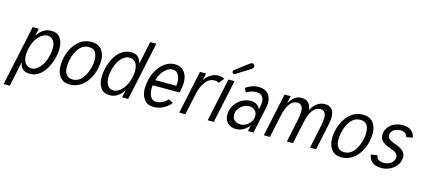

<svg xmlns="http://www.w3.org/2000/svg" viewBox="-71 -1410 4951 2249"><g transform="rotate(15 2405.0 -285.5)"><path d="M248.5 -523.9 229 -432.6Q295.9 -538.1 397.5 -538.1Q471.7 -538.1 507.3 -489.3Q543 -440.4 543 -359.9Q543 -315.4 531.7 -262.2Q520.5 -209 499 -160.9Q477.5 -112.8 446.8 -72.8Q416 -32.7 372.6 -9.3Q329.1 14.2 289.1 14.2Q249 14.2 226.3 5.6Q203.6 -2.9 189.9 -18.6Q166 -45.9 156.2 -89.8L92.8 209H18.6L174.3 -523.9ZM457 -263.2Q465.8 -303.2 465.8 -353.3Q465.8 -403.3 439.7 -437.5Q413.6 -471.7 369.6 -471.7Q313 -471.7 262 -415.5Q210.9 -359.4 190.4 -262.2Q182.1 -223.6 182.1 -188Q182.1 -124 209.2 -87.9Q236.3 -51.8 286.6 -51.8Q336.9 -51.8 386.7 -108.6Q436.5 -165.5 457 -263.2Z M615.2 -262.2Q640.6 -382.3 712.9 -458.3Q785.2 -534.2 886.7 -534.2Q967.8 -534.2 1009.5 -483.6Q1051.3 -433.1 1051.3 -348.1Q1051.3 -308.6 1038.1 -246.1Q1024.9 -183.6 988.5 -122.1Q952.1 -60.5 895.3 -23.2Q838.4 14.2 763.7 14.2Q689 14.2 647.2 -37.1Q605.5 -88.4 605.5 -174.3Q605.5 -214.8 615.2 -262.2ZM690.4 -262.2Q681.2 -220.2 681.2 -170.4Q681.2 -120.6 706.3 -86.2Q731.4 -51.8 784.2 -51.8Q885.7 -51.8 941.4 -181.2Q975.6 -261.7 975.6 -331.1Q975.6 -400.4 950.4 -434.1Q925.3 -467.8 872.6 -467.8Q802.2 -467.8 756.1 -410.6Q710 -353.5 690.4 -262.2Z M1549.8 -710H1624L1473.1 0H1398.9L1418 -89.8Q1351.1 14.2 1250.5 14.2Q1176.3 14.2 1140.9 -35.9Q1105.5 -85.9 1105.5 -167Q1105.5 -254.9 1140.6 -345.7Q1192.4 -481 1291.5 -522.9Q1327.1 -538.1 1362.3 -538.1Q1397.5 -538.1 1419.9 -529.5Q1442.4 -521 1456.1 -504.9Q1481 -477.1 1490.7 -432.6ZM1191.4 -263.2Q1182.1 -217.8 1182.1 -185.1Q1182.1 -122.1 1208.3 -86.9Q1234.4 -51.8 1277.8 -51.8Q1334.5 -51.8 1385.5 -108.6Q1436.5 -165.5 1457 -262.2Q1465.8 -303.2 1465.8 -336.9Q1465.8 -400.9 1438.5 -436.3Q1411.1 -471.7 1360.6 -471.7Q1310.1 -471.7 1261.2 -416.5Q1212.4 -361.3 1191.4 -263.2Z M1722.2 -294.9H1977.1Q1980.5 -319.8 1980.5 -336.9Q1980.5 -393.6 1956.5 -430.7Q1932.6 -467.8 1891.1 -467.8Q1849.6 -467.8 1814.9 -441.4Q1749.5 -391.6 1722.2 -294.9ZM1708.5 -229Q1705.6 -207.5 1705.6 -186.5Q1705.6 -127.4 1728.8 -89.6Q1752 -51.8 1792.7 -51.8Q1833.5 -51.8 1872.1 -70.6Q1910.6 -89.4 1932.1 -118.7L1991.2 -91.8Q1956.1 -43.5 1898.9 -14.6Q1841.8 14.2 1784.2 14.2Q1708.5 14.2 1668.2 -37.4Q1627.9 -88.9 1627.9 -174.3Q1627.9 -214.8 1641.1 -277.3Q1654.3 -339.8 1691.2 -400.9Q1728 -461.9 1782.7 -498Q1837.4 -534.2 1894.5 -534.2Q1951.7 -534.2 1986.3 -508.8Q2052.2 -460.9 2052.2 -351.1Q2052.2 -314.9 2047.4 -292.5Q2040.5 -260.3 2034.7 -229Z M2499.5 -520.5 2446.8 -456.5Q2425.8 -471.2 2395.5 -471.2Q2331.1 -471.2 2286.1 -412.4Q2241.2 -353.5 2222.2 -263.7L2166 0H2091.8L2203.1 -523.9H2277.3L2258.8 -435.5Q2281.7 -479 2327.9 -508.5Q2374 -538.1 2421.6 -538.1Q2469.2 -538.1 2499.5 -520.5Z M2583 -648.9 2746.6 -771Q2759.3 -779.8 2768.1 -779.8Q2789.6 -779.8 2796.9 -765.1Q2801.3 -758.3 2801.3 -752.9Q2801.3 -730 2779.8 -714.4L2607.9 -607.4Q2601.1 -603 2597.2 -603Q2580.6 -603 2575.2 -612.3Q2567.4 -626 2572.3 -635Q2577.1 -644 2583 -648.9ZM2548.3 -523.9H2622.1L2510.7 0H2437Z M2772.9 -250Q2718.3 -205.6 2718.3 -142.6Q2718.3 -102.1 2746.1 -76.9Q2773.9 -51.8 2820.1 -51.8Q2866.2 -51.8 2908.2 -85.9Q2962.4 -129.9 2962.4 -191.9Q2962.4 -232.4 2934.6 -258.3Q2906.7 -284.2 2860.6 -284.2Q2814.5 -284.2 2772.9 -250ZM2866.7 -350.1Q2917.5 -350.1 2949 -323.5Q2980.5 -296.9 2981.4 -272.9L2991.2 -319.8Q2997.1 -347.2 2997.1 -369.1Q2997.1 -416 2973.1 -440.9Q2949.2 -465.8 2909.2 -465.8Q2831.5 -465.8 2785.2 -428.2L2758.3 -479Q2835 -532.2 2909.9 -532.2Q2984.9 -532.2 3025.9 -492.7Q3066.9 -453.1 3066.9 -380.4Q3066.9 -354 3060.1 -319.8L2992.2 0H2924.3L2940.4 -76.2Q2932.1 -52.7 2885.7 -19.3Q2839.4 14.2 2780.5 14.2Q2721.7 14.2 2681.4 -22.9Q2641.1 -60.1 2641.1 -123.5Q2641.1 -145.5 2646 -168Q2662.6 -246.1 2726.8 -298.1Q2791 -350.1 2866.7 -350.1Z M3471.2 0H3397L3453.6 -267.1Q3468.8 -339.4 3468.8 -378.9Q3468.8 -471.2 3397.9 -471.2Q3292 -471.2 3248.5 -268.6L3191.4 0H3117.2L3228.5 -523.9H3302.7L3283.7 -435.1Q3335.4 -512.7 3382.8 -529.8Q3405.8 -538.1 3433.1 -538.1Q3489.7 -538.1 3519.3 -504.6Q3548.8 -471.2 3550.8 -419.9Q3574.7 -470.7 3618.2 -504.4Q3661.6 -538.1 3714.8 -538.1Q3829.6 -538.1 3829.6 -408.2Q3829.6 -369.6 3818.8 -318.8L3751 0H3677.2L3733.4 -265.1Q3748.5 -335 3748.5 -377.4Q3748.5 -467.8 3679.2 -467.8Q3570.8 -467.8 3528.3 -268.1Z M3908.2 -262.2Q3933.6 -382.3 4005.9 -458.3Q4078.1 -534.2 4179.7 -534.2Q4260.7 -534.2 4302.5 -483.6Q4344.2 -433.1 4344.2 -348.1Q4344.2 -308.6 4331.1 -246.1Q4317.9 -183.6 4281.5 -122.1Q4245.1 -60.5 4188.2 -23.2Q4131.3 14.2 4056.6 14.2Q3981.9 14.2 3940.2 -37.1Q3898.4 -88.4 3898.4 -174.3Q3898.4 -214.8 3908.2 -262.2ZM3983.4 -262.2Q3974.1 -220.2 3974.1 -170.4Q3974.1 -120.6 3999.3 -86.2Q4024.4 -51.8 4077.1 -51.8Q4178.7 -51.8 4234.4 -181.2Q4268.6 -261.7 4268.6 -331.1Q4268.6 -400.4 4243.4 -434.1Q4218.3 -467.8 4165.5 -467.8Q4095.2 -467.8 4049.1 -410.6Q4002.9 -353.5 3983.4 -262.2Z M4502 -277.8Q4457 -309.6 4457 -364.3Q4457 -425.8 4501 -472.7Q4560.5 -535.2 4660.2 -536.1Q4747.1 -536.1 4786.6 -482.4Q4806.6 -455.1 4809.6 -425.3L4735.4 -410.6Q4721.7 -470.2 4647.5 -470.2Q4608.4 -470.2 4575.7 -451.2Q4533.7 -426.3 4533.7 -380.4Q4533.7 -338.9 4588.9 -315.4Q4592.3 -314 4601.8 -310.3Q4611.3 -306.6 4614 -305.7Q4616.7 -304.7 4634.5 -297.9Q4652.3 -291 4659.9 -287.8Q4667.5 -284.7 4683.8 -276.6Q4700.2 -268.6 4708.3 -262.7Q4716.3 -256.8 4728.3 -246.3Q4740.2 -235.8 4746.1 -225.6Q4760.7 -200.2 4760.7 -177.7Q4760.7 -109.9 4715.8 -60.1Q4683.1 -24.4 4638.2 -5.1Q4593.3 14.2 4545.4 14.2Q4471.2 14.2 4432.4 -18.6Q4393.6 -51.3 4386.7 -106L4461.4 -119.6Q4469.2 -86.9 4491 -69.3Q4512.7 -51.8 4559.8 -51.8Q4606.9 -51.8 4640.1 -75.2Q4673.3 -98.6 4682.1 -140.1Q4683.6 -148.4 4683.6 -159.4Q4683.6 -170.4 4676 -183.3Q4668.5 -196.3 4654.1 -205.6Q4639.6 -214.8 4626.7 -220.7Q4613.8 -226.6 4589.6 -235.1Q4565.4 -243.7 4544.9 -252.9Q4524.4 -262.2 4502 -277.8Z"/></g></svg>

Font: Tuffy
Style: Italic
Weight: 400
Italic angle: -12°
Designer: Thatcher Ulrich, Karoly Barta and Michael Everson
Version: Version 001.271